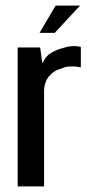

<svg xmlns="http://www.w3.org/2000/svg" viewBox="-20 -664 311 684"><path d="M43 0V-495H123L131 -438Q141 -463 162 -475.5Q183 -488 205 -493Q236 -504 268 -497V-424Q265 -425 253 -426.5Q241 -428 226 -427Q211 -426 200 -420Q171 -413 154 -391.5Q137 -370 137 -338V0ZM121 -547 178 -644H265L175 -547Z"/></svg>

Font: Alumni Sans Thin SemiBold
Style: Regular
Weight: 600
Version: Version 1.018